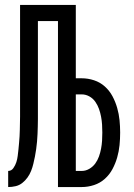

<svg xmlns="http://www.w3.org/2000/svg" viewBox="-20 -755 540 775"><path d="M214 0V-670H133V-305Q133 -290 133 -274.5Q133 -259 132.5 -244Q132 -229 131.5 -214Q131 -199 129.5 -183.5Q128 -168 126 -153Q124 -138 121 -123Q118 -108 114.5 -93.5Q111 -79 105.5 -65Q100 -51 91 -38.5Q82 -26 70 -16.5Q58 -7 43 -3.5Q28 0 13 0V-65Q26 -65 34 -76.5Q42 -88 46 -100.5Q50 -113 51.5 -126Q53 -139 54.5 -152Q56 -165 57 -178.5Q58 -192 59 -205Q60 -218 60 -231Q60 -244 60.5 -257.5Q61 -271 61 -284Q61 -297 61 -310V-735H286V-439H310Q335 -439 359.5 -431Q384 -423 403 -406Q422 -389 434 -366.5Q446 -344 453 -319.5Q460 -295 462.5 -270Q465 -245 465 -220Q465 -194 462.5 -169Q460 -144 453 -119.5Q446 -95 434 -72.5Q422 -50 403 -33Q384 -16 359.5 -8Q335 0 310 0ZM286 -65H310Q326 -65 340.5 -73.5Q355 -82 364.5 -95Q374 -108 379.5 -123.5Q385 -139 388 -155Q391 -171 392 -187Q393 -203 393 -220Q393 -236 392 -252Q391 -268 388 -284Q385 -300 379.5 -315.5Q374 -331 364.5 -344.5Q355 -358 340.5 -366Q326 -374 310 -374H286Z"/></svg>

Font: Iosevka Term Curly
Style: Regular
Weight: 400
Designer: Belleve Invis
Foundry: Belleve Invis
Version: Version 32.3.0